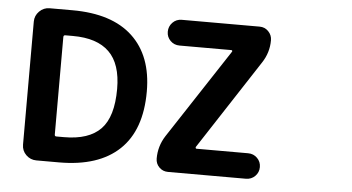

<svg xmlns="http://www.w3.org/2000/svg" viewBox="-45 -790 1386 755"><g transform="rotate(5 647.5 -412.5)"><path d="M414.1 -419.9Q414.1 -518.6 366.2 -565.4Q318.4 -612.3 222.7 -612.3H192.4Q185.5 -612.3 185.5 -604.5V-219.7Q185.5 -212.9 192.4 -212.9H222.7Q320.3 -212.9 367.2 -261.2Q414.1 -309.6 414.1 -419.9ZM211.9 -112.3H122.1Q98.6 -112.3 81.5 -128.9Q64.5 -145.5 64.5 -169.9V-655.3Q64.5 -678.7 81.5 -695.8Q98.6 -712.9 122.1 -712.9H211.9Q368.2 -712.9 449.7 -636.7Q531.2 -560.5 531.2 -419.9Q531.2 -267.6 449.2 -189.9Q367.2 -112.3 211.9 -112.3ZM643.6 -712.9H951.2Q971.7 -712.9 985.8 -698.2Q1000 -683.6 1000 -663.1Q1000 -614.3 972.7 -573.2L742.2 -219.7Q741.2 -217.8 742.2 -215.3Q743.2 -212.9 745.1 -212.9H949.2Q970.7 -212.9 985.4 -198.2Q1000 -183.6 1000 -162.6Q1000 -141.6 985.4 -127Q970.7 -112.3 949.2 -112.3H641.6Q621.1 -112.3 606.9 -126.5Q592.8 -140.6 592.8 -161.1Q592.8 -210 619.1 -251L851.6 -605.5Q852.5 -607.4 851.6 -609.4Q850.6 -611.3 847.7 -611.3H643.6Q622.1 -611.3 607.4 -626Q592.8 -640.6 592.8 -661.6Q592.8 -682.6 607.4 -697.8Q622.1 -712.9 643.6 -712.9Z"/></g></svg>

Font: Gen Jyuu Gothic Bold
Style: Bold
Weight: 700
Designer: [Source Han Sans]
Ryoko NISHIZUKA  (kana & ideographs); Paul D. Hunt (Latin, Greek & Cyrillic); Wenlong ZHANG  (bopomofo
Version: Version 1.002.20150607